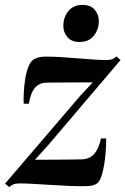

<svg xmlns="http://www.w3.org/2000/svg" viewBox="-40 -747 510 782"><path d="M338 -411.5Q325.5 -411.5 307 -411.5Q288.5 -411.5 266.5 -411.2Q244.5 -411 222.8 -411Q201 -411 182.5 -410.8Q164 -410.5 151 -410.5Q125 -410 110.2 -397.2Q95.5 -384.5 88.2 -365Q81 -345.5 77.5 -324.5H56.5Q55.5 -341 56.8 -368.2Q58 -395.5 62.5 -424.5Q67 -453.5 76 -476Q85 -498.5 99 -506Q104 -509 115.8 -512.8Q127.5 -516.5 145.5 -516.5Q174 -516.5 207.8 -514.5Q241.5 -512.5 275.8 -509.5Q310 -506.5 340.5 -504.5Q371 -502.5 392.5 -502.5Q407.5 -502.5 415.5 -505.2Q423.5 -508 434 -517L451 -502.5L152.5 -151.5L102.5 -96.5Q120.5 -96.5 146.2 -96.5Q172 -96.5 199.5 -96.8Q227 -97 251.8 -97.2Q276.5 -97.5 293 -98Q327 -99 345.5 -122.2Q364 -145.5 371 -183H392.5Q392.5 -160.5 390.8 -133.8Q389 -107 385 -81Q381 -55 374.8 -34.5Q368.5 -14 359.5 -3.5Q352 4 338.2 7.8Q324.5 11.5 298.5 11.5Q269.5 11.5 233.2 9.8Q197 8 160.2 5.8Q123.5 3.5 92.2 1.8Q61 0 41.5 0Q24.5 0 15.2 3.5Q6 7 -2 15L-19.5 1L286.5 -356.5ZM283 -576Q252 -576 235 -595.5Q218 -615 218 -640.5Q218 -677.5 238.8 -702.2Q259.5 -727 295.5 -727Q330 -727 346.2 -706.8Q362.5 -686.5 362.5 -662Q362.5 -626.5 342 -601.2Q321.5 -576 283 -576Z"/></svg>

Font: Merriweather 144pt SemiBold
Style: Italic
Weight: 600
Italic angle: -7.8°
Version: Version 2.101